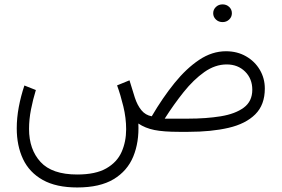

<svg xmlns="http://www.w3.org/2000/svg" viewBox="-20 -596 1273 868"><path d="M943.8 -536.1Q943.8 -552.7 956.1 -564.5Q968.3 -576.2 986.3 -576.2Q1003.9 -576.2 1016.1 -564.7Q1028.3 -553.2 1028.3 -536.1Q1028.3 -519.5 1016.1 -507.8Q1003.9 -496.1 986.3 -496.1Q968.3 -496.1 956.1 -507.8Q943.8 -519.5 943.8 -536.1ZM329.1 251.5Q233.9 251.5 173.3 217.5Q112.8 183.6 84.2 123.3Q55.7 63 55.7 -16.1Q55.7 -62.5 64.9 -112.1Q74.2 -161.6 90.3 -209.5L142.1 -189Q128.9 -146 120.1 -101.1Q111.3 -56.2 111.3 -13.2Q111.3 79.6 163.3 136.2Q215.3 192.9 329.1 192.9Q412.6 192.9 460.9 165Q509.3 137.2 529.8 90.8Q550.3 44.4 550.3 -11.7Q550.3 -62.5 537.6 -115Q524.9 -167.5 509.3 -210L565.4 -232.9L589.4 -155.3Q600.6 -120.6 619.1 -97.9Q637.7 -75.2 666 -70.3Q715.3 -154.3 769 -220.7Q822.8 -287.1 880.9 -325.7Q939 -364.3 1001.5 -364.3Q1052.7 -364.3 1092.5 -341.3Q1132.3 -318.4 1154.8 -280Q1177.2 -241.7 1177.2 -195.8Q1177.2 -122.1 1134 -79.1Q1090.8 -36.1 1013.2 -18.1Q935.5 0 831.5 0H788.6Q719.2 0 678 -8.3Q636.7 -16.6 605.5 -37.6Q609.4 46.4 582.5 111.6Q555.7 176.8 493.7 214.1Q431.6 251.5 329.1 251.5ZM1004.9 -304.7Q952.6 -304.7 903.8 -270.3Q855 -235.8 810.3 -179.9Q765.6 -124 724.6 -59.6H829.6Q912.1 -59.6 978 -70.3Q1043.9 -81.1 1082.3 -109.6Q1120.6 -138.2 1120.6 -190.4Q1120.6 -240.2 1087.9 -272.5Q1055.2 -304.7 1004.9 -304.7Z"/></svg>

Font: Vazirmatn RD ExtraLight
Style: Regular
Weight: 200
Designer: Saber Rastikerdar
Foundry: Saber Rastikerdar
Version: Version 32.102